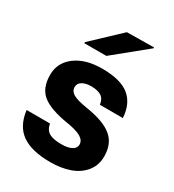

<svg xmlns="http://www.w3.org/2000/svg" viewBox="-189 -878 903 998"><g transform="rotate(30 263.0 -379.0)"><path d="M261.2 -542Q371.6 -542 424.1 -500Q476.6 -458 481.9 -373H344.2Q339.4 -407.2 317.6 -420.7Q295.9 -434.1 257.8 -434.1Q225.1 -434.1 204.6 -421.9Q184.1 -409.7 184.1 -388.2Q184.1 -363.3 207.8 -349.1Q231.4 -335 292 -325.2Q398.4 -309.1 448.2 -268.8Q498 -228.5 498 -151.9Q498 -97.7 466.8 -59.6Q435.5 -21.5 384.8 -3.7Q334 14.2 269 14.2Q156.2 14.2 97.4 -27.6Q38.6 -69.3 27.8 -159.2H168Q174.3 -124 198.5 -109.6Q222.7 -95.2 272.9 -95.2Q311.5 -95.2 333.7 -107.2Q356 -119.1 356 -140.1Q356 -166 328.6 -181.9Q301.3 -197.8 242.2 -207Q134.3 -224.6 88.1 -262.7Q42 -300.8 42 -378.9Q42 -452.1 102.1 -497.1Q162.1 -542 261.2 -542ZM113.8 -609.9V-616.2L276.9 -770L439 -772V-767.1L246.1 -609.9Z"/></g></svg>

Font: Nacelle Bold
Style: Regular
Weight: 700
Designer: Sora Sagano
Foundry: Sora Sagano
Version: Version 1.000;FEAKit 1.0